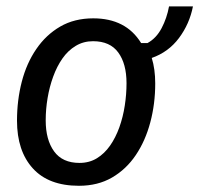

<svg xmlns="http://www.w3.org/2000/svg" viewBox="-20 -570 625 602"><path d="M227.5 12.5Q132.5 12.5 82.9 -42.1Q33.3 -96.7 33.3 -191.7Q33.3 -255.8 48.3 -313.8Q63.3 -371.7 93.8 -416.2Q124.2 -460.8 168.8 -486.7Q213.3 -512.5 272.5 -512.5Q323.3 -512.5 360.8 -493.3Q398.3 -474.2 422.5 -435H442.5Q470 -450 486.7 -481.7Q503.3 -513.3 510 -550H585Q574.2 -495 541.2 -450.8Q508.3 -406.7 455.8 -388.3Q466.7 -353.3 466.7 -308.3Q466.7 -244.2 451.2 -186.2Q435.8 -128.3 405.8 -83.8Q375.8 -39.2 331.2 -13.3Q286.7 12.5 227.5 12.5ZM229.2 -59.2Q260 -59.2 283.8 -73.8Q307.5 -88.3 325 -113.3Q342.5 -138.3 354.2 -170.8Q365.8 -203.3 371.2 -238.8Q376.7 -274.2 376.7 -309.2Q376.7 -370 350.8 -405.4Q325 -440.8 271.7 -440.8Q241.7 -440.8 217.5 -426.2Q193.3 -411.7 175.8 -386.7Q158.3 -361.7 146.7 -329.6Q135 -297.5 129.2 -262.5Q123.3 -227.5 123.3 -192.5Q123.3 -131.7 149.6 -95.4Q175.8 -59.2 229.2 -59.2Z"/></svg>

Font: Familjen Grotesk
Style: Italic
Weight: 400
Italic angle: -9.46201°
Designer: Anders Wikstroem, Jonas Baeckman, Matilda Gysing, Kristian Moeller
Foundry: Familjen STHLM AB
Version: Version 2.000